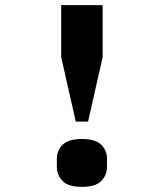

<svg xmlns="http://www.w3.org/2000/svg" viewBox="-20 -718 640 750"><path d="M276 -243 219 -495V-698H381V-495L324 -243ZM300 12Q247 12 224.5 -11Q202 -34 202 -66V-98Q202 -130 224.5 -152.5Q247 -175 300 -175Q353 -175 375.5 -152.5Q398 -130 398 -98V-66Q398 -34 375.5 -11Q353 12 300 12Z"/></svg>

Font: Lilex Nerd Font
Style: Bold
Weight: 700
Designer: Mike Abbink, Paul van der Laan, Pieter van Rosmalen, Mikhael Khrustik
Foundry: Mikhael Khrustik
Version: Version 2.400; ttfautohint (v1.8.4.7-5d5b);Nerd Fonts 3.3.0